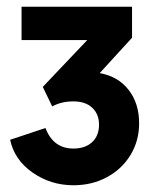

<svg xmlns="http://www.w3.org/2000/svg" viewBox="-20 -765 461 570"><path d="M10 -350 115 -385Q138 -324 198 -324Q233 -324 253.5 -343Q274 -362 274 -395Q274 -426 254 -445Q234 -464 198 -464Q162 -464 135 -449L107 -507L239 -646H44V-745H372V-653L276 -548Q331 -538 362 -498Q393 -458 393 -399Q393 -347 367.5 -305Q342 -263 297.5 -239Q253 -215 198 -215Q131 -215 77 -252.5Q23 -290 10 -350Z"/></svg>

Font: BLUETTI 2.0
Style: Bold
Weight: 700
Designer: Stijn de Vries
Foundry: tokotype
Version: Version 2.005;October 31, 2023;FontCreator 14.0.0.2814 64-bi